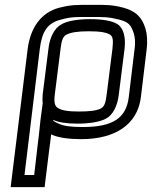

<svg xmlns="http://www.w3.org/2000/svg" viewBox="-20 -539 627 792"><path d="M191 15C193 16 195 17 197 18C223 29 264 35 315 35C456 35 547 -26 561 -137L585 -336C589 -368 587 -398 580 -421C566 -467 541 -493 490 -507C441 -520 417 -519 358 -519C299 -519 275 -520 224 -507C148 -487 105 -423 94 -336L27 208L24 233H49H139H164L167 208L184 71C186 61 188 38 191 15ZM420 -149C416 -112 409 -99 397 -92C380 -83 352 -79 305 -79C259 -79 233 -84 218 -94C206 -102 202 -116 206 -149L230 -339C234 -375 241 -389 254 -396C271 -405 299 -410 346 -410C394 -410 420 -405 434 -396C445 -389 448 -375 444 -339L420 -149ZM470 -149 494 -339C499 -384 490 -423 465 -439C444 -453 404 -460 352 -460C301 -460 259 -453 234 -439C204 -423 185 -384 180 -339L156 -149C155 -136 155 -124 156 -112L147 -44C145 -23 137 50 134 71L121 183H81L144 -336C153 -410 176 -444 231 -458C275 -470 292 -469 352 -469C411 -469 429 -469 472 -458C510 -448 520 -437 532 -401C537 -383 539 -363 535 -336L511 -137C500 -52 446 -15 321 -15C274 -15 243 -19 222 -29C205 -36 200 -40 198 -45C221 -34 256 -29 299 -29C350 -29 391 -36 416 -49C446 -64 465 -103 470 -149Z"/></svg>

Font: Gamestation Text Outline
Style: Italic
Weight: 400
Designer: Jonas Hecksher
Foundry: Jonas Hecksher, Playtypeª, e-types AS
Version: Version 1.003